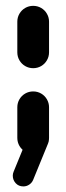

<svg xmlns="http://www.w3.org/2000/svg" viewBox="-20 -539 233 673"><path d="M96.3 0Q81.1 0 68.3 -7.4Q55.6 -14.8 48.1 -27.6Q40.7 -40.4 40.7 -55.6V-163Q40.7 -178.1 48.1 -190.9Q55.6 -203.7 68.3 -211.1Q81.1 -218.5 96.3 -218.5Q111.5 -218.5 124.3 -211.1Q137 -203.7 144.4 -190.9Q151.9 -178.1 151.9 -163V-55.6Q151.9 -40.4 144.4 -27.6Q137 -14.8 124.3 -7.4Q111.5 0 96.3 0ZM96.3 -300Q81.1 -300 68.3 -307.4Q55.6 -314.8 48.1 -327.6Q40.7 -340.4 40.7 -355.6V-463Q40.7 -478.1 48.1 -490.9Q55.6 -503.7 68.3 -511.1Q81.1 -518.5 96.3 -518.5Q111.5 -518.5 124.3 -511.1Q137 -503.7 144.4 -490.9Q151.9 -478.1 151.9 -463V-355.6Q151.9 -340.4 144.4 -327.6Q137 -314.8 124.3 -307.4Q111.5 -300 96.3 -300ZM24.8 76.7Q24.8 69.6 27.8 62.6L80.4 -65.9Q84.8 -75.9 94.1 -82Q103.3 -88.1 114.4 -88.1Q131.1 -88.1 141.3 -76.9Q151.5 -65.6 151.5 -50.4Q151.5 -43.3 148.5 -36.3L95.9 92.2Q91.5 102.2 82.2 108.3Q73 114.4 61.9 114.4Q45.2 114.4 35 103.1Q24.8 91.9 24.8 76.7Z"/></svg>

Font: 26F Galaxy Sans Black
Style: Regular
Weight: 900
Designer: C₂₉H₂₅N₃O₅
Version: Version 1.100